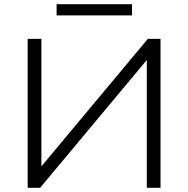

<svg xmlns="http://www.w3.org/2000/svg" viewBox="-20 -889 891 909"><path d="M111 0V-705H176V-87H164L680 -705H740V0H675V-618H686L170 0ZM248 -816V-869H605V-816Z"/></svg>

Font: Nunito Sans 10pt SemiExpanded Light
Style: Regular
Weight: 300
Width: 6
Designer: Vernon Adams
Foundry: Vernon Adams
Version: Version 3.101;gftools[0.9.27]